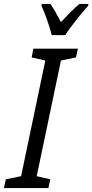

<svg xmlns="http://www.w3.org/2000/svg" viewBox="-70 -963 473 983"><path d="M264 -783Q281 -811 319.5 -859.5Q358 -908 381 -933L383 -943H337Q316 -926 292.5 -902.5Q269 -879 242 -850Q211 -910 188 -943H144L142 -933Q155 -908 172 -858.5Q189 -809 195 -783ZM178 0 187 -45 118 -61 242 -653 319 -669 329 -714H101L92 -669L162 -653L38 -61L-40 -45L-50 0Z"/></svg>

Font: Noto Sans Display Condensed
Style: Italic
Weight: 400
Width: 3
Designer: Monotype Design team
Foundry: Monotype Imaging Inc.
Version: 1.000